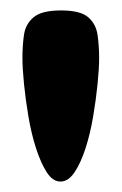

<svg xmlns="http://www.w3.org/2000/svg" viewBox="-20 -702 233 368"><path d="M96 -354Q81 -354 69.5 -372Q58 -390 49 -418Q40 -446 34.5 -478.5Q29 -511 26 -541Q23 -571 23 -591Q23 -615 26 -635.5Q29 -656 44.5 -669Q60 -682 97 -682Q134 -682 149 -669Q164 -656 167 -635Q170 -614 170 -591Q170 -571 167 -541Q164 -511 158.5 -478.5Q153 -446 144 -418Q135 -390 123 -372Q111 -354 96 -354Z"/></svg>

Font: Fredoka Expanded
Style: Bold
Weight: 700
Width: 7
Designer: Ben Nathan
Foundry: Milena B. Brandão, Ben Nathan
Version: Version 2.001